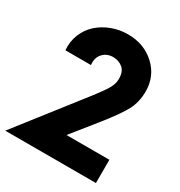

<svg xmlns="http://www.w3.org/2000/svg" viewBox="-196 -885 946 1009"><g transform="rotate(30 277.0 -380.5)"><path d="M272.5 -141.1H532.7V0H-17.6L276.4 -376.5Q332.5 -448.2 348.1 -477.1Q363.8 -505.9 363.8 -532.7Q363.8 -578.6 339.4 -598.6Q314.9 -618.7 281.2 -618.7Q242.7 -618.7 218.8 -592.5Q194.8 -566.4 200.2 -523.9H44.9Q40.5 -575.2 58.6 -619.9Q76.7 -664.6 110.8 -695.3Q145 -726.1 191.4 -743.7Q237.8 -761.2 288.6 -761.2Q386.7 -761.2 452.6 -700.4Q518.6 -639.6 518.6 -547.4Q518.6 -483.9 492.9 -434.1Q467.3 -384.3 390.1 -287.6Z"/></g></svg>

Font: Now Alt
Style: Bold
Weight: 700
Designer: Alfredo Marco Pradil
Foundry: Alfredo Marco Pradil
Version: Version 1.002;PS 001.002;hotconv 1.0.88;makeotf.lib2.5.64775